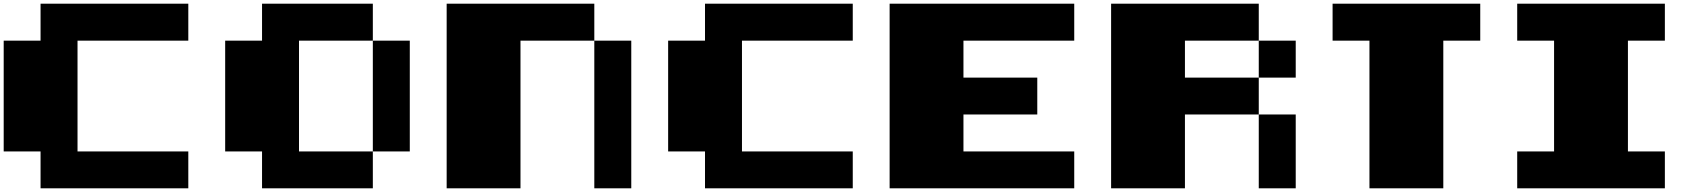

<svg xmlns="http://www.w3.org/2000/svg" viewBox="-20 -1020 9238 1040"><path d="M199.7 0V-199.7H0V-799.8H199.7V-1000H1000V-799.8H399.9V-199.7H1000V0Z M1999.5 -199.7V-799.8H2199.7V-199.7ZM1399.4 0V-199.7H1199.7V-799.8H1399.4V-1000H1999.5V-799.8H1599.6V-199.7H1999.5V0Z M3199.2 0V-799.8H3399.4V0ZM2399.4 0V-1000H3199.2V-799.8H2799.3V0Z M3798.8 0V-199.7H3599.1V-799.8H3798.8V-1000H4599.1V-799.8H3999V-199.7H4599.1V0Z M4798.8 0V-1000H5798.8V-799.8H5198.7V-599.6H5598.6V-399.9H5198.7V-199.7H5798.8V0Z M6798.3 0V-399.9H6998.5V0ZM6798.3 -599.6V-799.8H6998.5V-599.6ZM5998.5 0V-1000H6798.3V-799.8H6398.4V-599.6H6798.3V-399.9H6398.4V0Z M7397.9 0V-799.8H7198.2V-1000H7998V-799.8H7797.9V0Z M8198.2 0V-199.7H8397.9V-799.8H8198.2V-1000H8998V-799.8H8797.9V-199.7H8998V0Z"/></svg>

Font: 8-bit HUD
Style: Regular
Weight: 400
Designer: lSPl
Foundry: https://fontstruct.com
Version: Version 1.0